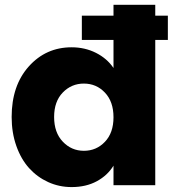

<svg xmlns="http://www.w3.org/2000/svg" viewBox="-20 -760 732 788"><path d="M27.8 -279.8Q27.8 -408.7 98.1 -487.3Q168.5 -565.9 273.9 -565.9Q328.6 -565.9 374 -543Q419.4 -520 445.8 -481V-596.2H315.9V-695.8H445.8V-740.2H617.2V-695.8H668.9V-596.2H617.2V0H445.8V-80.1Q421.4 -40 377.2 -16.1Q333 7.8 273.9 7.8Q222.7 7.8 177.7 -12.7Q132.8 -33.2 99.6 -69.8Q66.4 -106.4 47.1 -160.9Q27.8 -215.3 27.8 -279.8ZM324.2 -417Q273.4 -417 237.8 -380.4Q202.1 -343.8 202.1 -279.8Q202.1 -215.8 237.8 -178.5Q273.4 -141.1 324.2 -141.1Q375.5 -141.1 410.6 -178Q445.8 -214.8 445.8 -278.8Q445.8 -342.8 410.6 -379.9Q375.5 -417 324.2 -417Z"/></svg>

Font: SVN-Poppins
Style: Bold
Weight: 700
Designer: Ninad Kale (Devanagari), Jonny Pinhorn (Latin)
Foundry: Indian Type Foundry
Version: Version 3.200;PS 1.000;hotconv 16.6.54;makeotf.lib2.5.65590